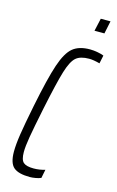

<svg xmlns="http://www.w3.org/2000/svg" viewBox="-131 -913 594 973"><g transform="rotate(15 166.0 -426.0)"><path d="M20 -96Q20 -133 28.5 -188.5Q37 -244 57 -344Q88 -498 112.5 -570.5Q137 -643 169.5 -669.5Q202 -696 259 -696Q278 -696 299.5 -692Q321 -688 332 -683L323 -640Q289 -649 267 -649Q221 -649 198 -629Q175 -609 156.5 -548.5Q138 -488 108 -344Q86 -237 77.5 -186.5Q69 -136 69 -107Q69 -66 84.5 -52.5Q100 -39 138 -39Q169 -39 198 -48L189 -3Q178 2 161 5Q144 8 131 8Q71 8 45.5 -14Q20 -36 20 -96ZM256 -793 271 -860H322L308 -793Z"/></g></svg>

Font: Saira Ultra Condensed Light
Style: Italic
Weight: 300
Width: 1
Italic angle: -12°
Designer: Hector Gatti with collaboration of the Omnibus-Type team
Foundry: Omnibus-Type
Version: Version 1.001; ttfautohint (v1.8)